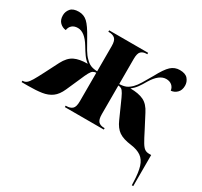

<svg xmlns="http://www.w3.org/2000/svg" viewBox="-157 -748 1222 1161"><g transform="rotate(30 454.0 -167.5)"><path d="M884 183Q882 119 870 80.5Q858 42 831 23Q804 4 759 -2Q702 -9 672 -29.5Q642 -50 622 -96L580 -190Q564 -227 554 -245Q544 -263 535 -268.5Q526 -274 513 -275V-75Q513 -37 526.5 -23.5Q540 -10 565 -10H570V0H298V-10H303Q329 -10 344 -23Q359 -36 359 -76V-275Q346 -274 337 -268.5Q328 -263 318 -245Q308 -227 293 -191L251 -96Q232 -53 204 -32.5Q176 -12 136 -6Q96 0 42 0H-4V-10H-1Q13 -10 24.5 -19Q36 -28 50 -51.5Q64 -75 87 -120L135 -214Q160 -262 195 -279Q230 -296 287 -296Q266 -312 251.5 -332.5Q237 -353 219 -383Q176 -454 128 -454Q103 -454 88 -441Q73 -428 70 -406Q46 -408 28 -425.5Q10 -443 10 -475Q10 -501 27 -521.5Q44 -542 84 -542Q119 -542 144.5 -518.5Q170 -495 205 -431Q227 -391 243.5 -363.5Q260 -336 277 -320Q295 -301 313.5 -293.5Q332 -286 359 -285V-461Q359 -500 344 -513Q329 -526 304 -526H298V-536H570V-526H565Q541 -526 527 -513Q513 -500 513 -460V-285Q541 -286 559 -293.5Q577 -301 596 -320Q612 -336 628.5 -363.5Q645 -391 668 -431Q702 -495 728 -518.5Q754 -542 789 -542Q829 -542 846 -521.5Q863 -501 863 -475Q863 -443 845 -425.5Q827 -408 803 -406Q800 -428 784.5 -441Q769 -454 745 -454Q696 -454 653 -383Q636 -353 621 -332.5Q606 -312 585 -296Q642 -296 677.5 -279Q713 -262 737 -214L786 -120Q809 -74 823 -50.5Q837 -27 849.5 -18.5Q862 -10 880 -10H895V207H885Z"/></g></svg>

Font: Noto Serif Display SemiCondensed ExtraBold
Style: Regular
Weight: 800
Width: 4
Designer: Monotype Design Team
Foundry: Monotype Imaging Inc.
Version: Version 2.009